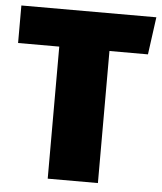

<svg xmlns="http://www.w3.org/2000/svg" viewBox="-51 -741 661 785"><g transform="rotate(5 279.5 -348.0)"><path d="M559 -696H5V-542H174V0H380V-542H538Z"/></g></svg>

Font: Fira Sans Heavy
Style: Regular
Weight: 900
Designer: bBox Type GmbH & Carrois Corporate GbR & Edenspiekermann AG
Foundry: bBox Type GmbH & Carrois Corporate GbR & Edenspiekermann AG
Version: Version 4.300;PS 004.300;hotconv 1.0.88;makeotf.lib2.5.64775